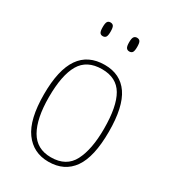

<svg xmlns="http://www.w3.org/2000/svg" viewBox="-181 -836 850 945"><g transform="rotate(30 243.5 -363.5)"><path d="M243 10Q157 10 108 -57.5Q59 -125 59 -267Q59 -406 106 -474Q153 -542 247 -542Q336 -542 382 -475Q428 -408 428 -267Q428 -124 381 -57Q334 10 243 10ZM243 -15Q330 -15 365 -82.5Q400 -150 400 -267Q400 -394 364 -455.5Q328 -517 246 -517Q160 -517 123.5 -454.5Q87 -392 87 -267Q87 -146 124.5 -80.5Q162 -15 243 -15ZM317 -659Q306 -659 300 -667Q294 -675 294 -698Q294 -721 300 -729Q306 -737 317 -737Q329 -737 334.5 -729Q340 -721 340 -698Q340 -675 334.5 -667Q329 -659 317 -659ZM166 -659Q155 -659 149.5 -667Q144 -675 144 -698Q144 -721 149.5 -729Q155 -737 166 -737Q178 -737 183.5 -729Q189 -721 189 -698Q189 -675 183.5 -667Q178 -659 166 -659Z"/></g></svg>

Font: Noto Serif Ethiopic SemiCondensed Thin
Style: Regular
Weight: 100
Width: 4
Designer: Monotype Design Team
Foundry: Monotype Imaging Inc.
Version: Version 2.102; ttfautohint (v1.8.4.7-5d5b)